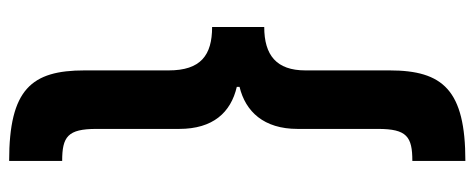

<svg xmlns="http://www.w3.org/2000/svg" viewBox="-329 -543 1038 420"><g transform="rotate(-90 190.0 -333.0)"><path d="M341 -274V-388C279 -388 246 -413 246 -483V-667C246 -783 205 -832 48 -832V-716C101 -716 118 -704 118 -641V-460C118 -386 154 -347 210 -334V-328C156 -315 118 -275 118 -201V-25C118 38 101 50 48 50V166C203 166 246 117 246 0V-184C246 -247 279 -274 341 -274Z"/></g></svg>

Font: Noto Sans Gurmukhi UI ExtraCondensed ExtraBold
Style: Regular
Weight: 800
Width: 2
Designer: Jelle Bosma - Monotype Design Team
Foundry: Monotype Imaging Inc.
Version: Version 2.004